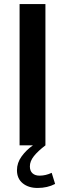

<svg xmlns="http://www.w3.org/2000/svg" viewBox="-20 -720 322 951"><path d="M236 136 253 191Q215 211 166 211Q121 211 92.5 187.8Q64 164.5 64 123Q64 86.5 87 54.8Q110 23 143 0H77V-700H205V0Q167.5 28.5 147.8 53.5Q128 78.5 128 104Q128 126.5 140.8 138.2Q153.5 150 176 150Q206.5 150 236 136Z"/></svg>

Font: Cabin
Style: Bold
Weight: 700
Designer: Pablo Impallari
Foundry: Pablo Impallari. http://www.impallari.com Igino Marini. http://www.ikern.com
Version: Version 3.001;hotconv 1.0.109;makeotfexe 2.5.65596